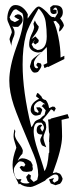

<svg xmlns="http://www.w3.org/2000/svg" viewBox="-20 -746 307 764"><path d="M85 -62 78 -63Q73 -63 69.5 -65.5Q66 -68 63 -73Q60 -78 58 -80Q58 -81 65 -86L76 -83L81 -91L75 -100Q68 -104 60 -104Q54 -104 44.5 -91.5Q35 -79 35 -72Q35 -58 40 -45Q45 -32 54 -32Q56 -32 60 -34L66 -31L61 -25Q65 -16 85 -16Q90 -16 98 -18L90 -25L84 -42L93 -53H95L103 -48L101 -35L114 -22L128 -30Q128 -31 130 -38.5Q132 -46 132 -50Q132 -88 114 -131Q48 -286 35 -326Q17 -380 17 -425Q17 -480 45 -558Q73 -630 73 -674Q73 -684 69 -693L45 -709Q37 -709 32.5 -703.5Q28 -698 24 -689Q20 -680 18 -677L23 -666L39 -658Q55 -665 57 -669L52 -670L37 -679L40 -685L50 -689Q70 -689 70 -665Q70 -654 52 -639H40Q35 -639 29 -641Q38 -628 38 -617Q38 -607 35 -601Q27 -584 25 -565L26 -564Q26 -562 26 -561Q18 -587 18 -589Q18 -594 21 -601L27 -617Q27 -626 18 -644.5Q9 -663 9 -671Q9 -693 17.5 -709.5Q26 -726 41 -726Q58 -726 71.5 -714.5Q85 -703 91 -688L90 -682V-672Q91 -673 101.5 -688Q112 -703 120 -711.5Q128 -720 134 -720Q144 -720 167 -697Q186 -674 191 -679L199 -676L210 -694Q210 -706 204 -715L199 -716L190 -708Q199 -708 205 -706V-693L195 -690Q180 -690 180 -707V-717L191 -725H200Q230 -725 230 -697Q230 -682 219 -673Q233 -655 234 -646V-643Q226 -627 216 -620L215 -626L218 -641L215 -649L202 -663L193 -661V-660Q203 -643 212 -600Q221 -557 221 -517L236 -524V-511L171 -479L170 -481L157 -475L153 -488L168 -495Q167 -506 167 -527Q167 -548 166 -559Q162 -553 138.5 -531.5Q115 -510 115 -495Q115 -474 128 -474L132 -478L124 -487L129 -496H133L143 -493L145 -486Q145 -477 131 -460Q125 -457 118 -457Q111 -457 105.5 -465.5Q100 -474 99 -482L106 -506Q112 -514 126.5 -524Q141 -534 147 -540L134 -537Q119 -537 107.5 -545.5Q96 -554 96 -568Q96 -588 104 -606L111 -621Q115 -630 116 -638L113 -652L119 -665Q122 -654 134 -641Q134 -632 129 -623Q124 -614 116 -604Q108 -594 105 -590L121 -601L134 -587V-583L132 -577L120 -569L112 -577L118 -585H116L106 -569L114 -555L129 -547Q166 -548 166 -601Q166 -629 162 -657Q158 -688 135 -711H133Q90 -636 83 -606Q70 -558 70 -489Q70 -383 104 -243L106 -240L113 -252Q113 -253 118 -261Q122 -267 139 -273Q150 -285 157 -288L162 -307L149 -322L147 -321L146 -323L152 -331H160L141 -344Q132 -344 123.5 -336Q115 -328 115 -320Q115 -312 118 -303L131 -297L134 -301L125 -316V-319H139L147 -312L148 -308L141 -290Q129 -286 123 -286Q115 -286 108.5 -293Q102 -300 102 -308Q102 -337 136 -353L123 -363L128 -376L135 -373L137 -370L145 -362Q148 -350 162 -348Q172 -337 175 -317L176 -316L189 -322L197 -321L202 -314L195 -301L191 -307L183 -311Q165 -286 149 -269L160 -260Q164 -251 164 -239Q164 -232 158.5 -219Q153 -206 153 -199Q153 -187 164 -160Q149 -166 147 -168Q146 -170 144 -174Q142 -178 141 -182Q140 -186 140 -189Q140 -193 144 -200.5Q148 -208 148 -209V-211H143Q126 -211 126 -229Q126 -247 142 -250L148 -248L140 -237L148 -222Q155 -232 155 -237Q155 -247 145 -258H133Q114 -258 114 -221Q114 -197 131 -146Q133 -141 143 -111Q153 -81 157 -65Q170 -83 174 -137L176 -139V-181L175 -182L177 -213Q174 -219 173.5 -241.5Q173 -264 171 -270L182 -272V-274L249 -292L255 -276L225 -269Q227 -229 227 -203Q227 -156 190 -57L204 -60L218 -55Q225 -48 229 -36Q229 -26 219 -15L201 -9L182 -16L175 -32L195 -38L189 -26L196 -19L211 -28L213 -37Q213 -52 199 -52Q194 -52 184 -46Q174 -40 166 -34L159 -27Q113 -2 102 -2H101Q75 -2 59 -15L55 -12Q52 -20 44.5 -34Q37 -48 33.5 -60Q30 -72 30 -90Q30 -119 45 -158Q44 -164 39 -179Q34 -194 34 -202Q34 -213 35 -217L37 -229L39 -231L41 -223Q39 -215 39 -210Q39 -198 53 -179Q70 -156 71 -146L69 -134Q58 -124 51 -107V-106Q58 -116 69 -116Q86 -116 103 -103L110 -89L109 -85L111 -73L107 -65Q92 -62 85 -62Z"/></svg>

Font: Bukvitsa
Style: Regular
Weight: 500
Foundry: Ponomar Technologies, Inc.
Version: Version 1.1